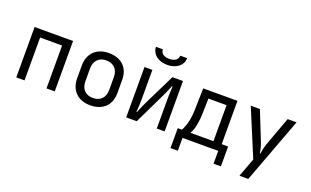

<svg xmlns="http://www.w3.org/2000/svg" viewBox="-98 -1295 3195 1970"><g transform="rotate(20 1500.0 -310.0)"><path d="M90 0V-550H510V0H420V-468H180V0Z M770 -205Q770 -142 804.5 -106Q839 -70 900 -70Q960 -70 995 -106Q1030 -142 1030 -205V-345Q1030 -408 995 -444Q960 -480 900 -480Q840 -480 805 -444Q770 -408 770 -345ZM680 -345Q680 -395 695.5 -434.5Q711 -474 739.5 -502Q768 -530 808.5 -545Q849 -560 900 -560Q1002 -560 1061 -503Q1120 -446 1120 -346V-205Q1120 -155 1105 -115Q1090 -75 1061.5 -47.5Q1033 -20 992 -5Q951 10 900 10Q849 10 808.5 -5Q768 -20 739.5 -48Q711 -76 695.5 -116Q680 -156 680 -205Z M1290 -550H1376V-230Q1376 -204 1375 -178.5Q1374 -153 1372.5 -133.5Q1371 -114 1370 -102Q1369 -90 1369 -90H1376Q1384 -110 1392 -131Q1400 -148 1408.5 -168.5Q1417 -189 1426 -207L1595 -550H1710V0H1624V-322Q1624 -381 1627 -420Q1628 -442 1629 -461H1622Q1615 -444 1607 -425Q1600 -408 1591 -387.5Q1582 -367 1571 -344L1405 0H1290ZM1330 -785H1405Q1405 -751 1431 -733Q1457 -715 1499 -715Q1541 -715 1568 -733Q1595 -751 1595 -785H1670Q1670 -755 1657 -730Q1644 -705 1621 -687Q1598 -669 1567 -659.5Q1536 -650 1500 -650Q1464 -650 1433 -659.5Q1402 -669 1379 -687Q1356 -705 1343 -730Q1330 -755 1330 -785Z M1825 140V-77H1870Q1884 -100 1896 -134Q1906 -162 1914.5 -204.5Q1923 -247 1925 -304L1931 -550H2305V-77H2375V140H2295V0H1905V140ZM2215 -77V-470H2017L2013 -310Q2011 -246 2004 -203Q1997 -160 1989 -133Q1979 -102 1967 -84V-77Z M2550 -550 2676 -234Q2685 -211 2690.5 -191Q2696 -171 2699 -156Q2703 -137 2704 -122H2711Q2712 -137 2716 -155Q2719 -171 2724 -191Q2729 -211 2737 -234L2853 -550H2950L2683 165H2587L2663 -40L2450 -550Z"/></g></svg>

Font: JetBrainsMono NF
Style: Regular
Weight: 400
Monospace: yes
Designer: Philipp Nurullin, Konstantin Bulenkov
Foundry: JetBrains
Version: Version 1.0.2; ttfautohint (v1.8.3)